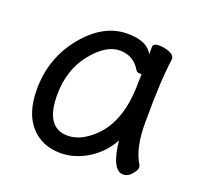

<svg xmlns="http://www.w3.org/2000/svg" viewBox="-97 -600 768 733"><g transform="rotate(20 287.5 -234.0)"><path d="M220.2 -47.9Q262.2 -47.9 303.2 -79.1Q404.8 -152.8 404.8 -330.1L405.8 -365.2H397Q388.2 -365.2 382.8 -372.1Q354 -421.9 297.9 -421.9Q241.2 -421.9 185.5 -352.1Q129.9 -282.2 129.9 -180.2Q129.9 -47.9 220.2 -47.9ZM216.8 23.9Q141.1 23.9 95.5 -27.6Q49.8 -79.1 49.8 -174.8Q49.8 -301.8 127.9 -397Q206.1 -492.2 303.2 -492.2Q384.8 -492.2 407.2 -445.8V-475.1Q407.2 -491.2 432.1 -491.2Q452.1 -491.2 473.6 -483.2Q495.1 -475.1 495.1 -458Q481.9 -368.2 481.9 -194.8Q481.9 -91.8 516.1 -38.1Q519 -32.2 519 -24.9Q519 -16.1 503.9 1.5Q488.8 19 470.2 19Q423.8 19 411.1 -98.1Q382.8 -43.9 328.9 -10Q274.9 23.9 216.8 23.9Z"/></g></svg>

Font: LXGW WenKai Screen
Style: Regular
Weight: 400
Designer: LXGW / Fontworks Inc.
Foundry: LXGW / Fontworks Inc.
Version: Version 1.510;January 18,2025